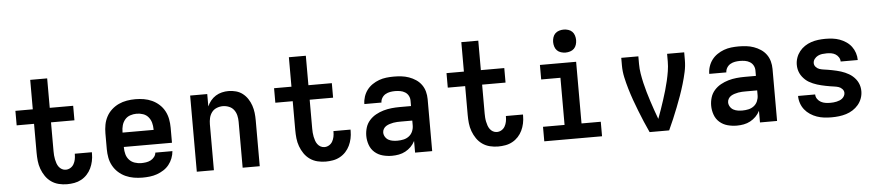

<svg xmlns="http://www.w3.org/2000/svg" viewBox="-44 -1042 6087 1331"><g transform="rotate(-5 3000.0 -376.0)"><path d="M378 8Q349 8 320.5 1Q292 -6 268.5 -22.5Q245 -39 228.5 -63Q212 -87 202 -114.5Q192 -142 189 -170.5Q186 -199 186 -228V-429H65V-530H186V-735H304V-530H467V-429H304V-228Q304 -214 305 -199.5Q306 -185 309 -171Q312 -157 316.5 -143.5Q321 -130 329.5 -118.5Q338 -107 350.5 -100Q363 -93 378 -93Q395 -93 410 -102Q425 -111 433.5 -126Q442 -141 445.5 -158Q449 -175 449 -192Q449 -194 449 -195.5Q449 -197 449 -198H568Q568 -195 568 -192.5Q568 -190 568 -187Q568 -161 562.5 -135.5Q557 -110 546 -87Q535 -64 517.5 -45Q500 -26 477 -13.5Q454 -1 428.5 3.5Q403 8 378 8Z M903 8Q873 8 843 3Q813 -2 785.5 -14.5Q758 -27 735.5 -47.5Q713 -68 698.5 -94.5Q684 -121 678.5 -150.5Q673 -180 673 -210V-320Q673 -350 678.5 -379.5Q684 -409 698 -435.5Q712 -462 734.5 -482.5Q757 -503 784 -515.5Q811 -528 840.5 -533Q870 -538 900 -538Q930 -538 959.5 -533Q989 -528 1016 -515.5Q1043 -503 1065.5 -482.5Q1088 -462 1102 -435.5Q1116 -409 1121.5 -379.5Q1127 -350 1127 -320V-215H792V-210Q792 -187 798 -164.5Q804 -142 819.5 -125Q835 -108 857.5 -100.5Q880 -93 903 -93Q919 -93 936 -95.5Q953 -98 968 -105.5Q983 -113 994 -127Q1005 -141 1006 -157H1125Q1123 -132 1113.5 -107.5Q1104 -83 1088 -63Q1072 -43 1050 -29Q1028 -15 1004 -6.5Q980 2 954 5Q928 8 903 8ZM792 -315H1008V-320Q1008 -343 1002 -365Q996 -387 981.5 -404.5Q967 -422 945 -429.5Q923 -437 900 -437Q877 -437 855 -429.5Q833 -422 818.5 -404.5Q804 -387 798 -365Q792 -343 792 -320Z M1281 0V-530H1400V-444Q1409 -465 1424 -483.5Q1439 -502 1459 -514.5Q1479 -527 1502 -532.5Q1525 -538 1548 -538Q1574 -538 1600 -531Q1626 -524 1646.5 -508Q1667 -492 1681.5 -470Q1696 -448 1704.5 -423Q1713 -398 1716 -372Q1719 -346 1719 -320V0H1600V-320Q1600 -342 1595 -363.5Q1590 -385 1577 -402.5Q1564 -420 1543 -428.5Q1522 -437 1500 -437Q1478 -437 1457 -428.5Q1436 -420 1423 -402.5Q1410 -385 1405 -363.5Q1400 -342 1400 -320V0Z M2178 8Q2149 8 2120.5 1Q2092 -6 2068.5 -22.5Q2045 -39 2028.5 -63Q2012 -87 2002 -114.5Q1992 -142 1989 -170.5Q1986 -199 1986 -228V-429H1865V-530H1986V-735H2104V-530H2267V-429H2104V-228Q2104 -214 2105 -199.5Q2106 -185 2109 -171Q2112 -157 2116.5 -143.5Q2121 -130 2129.5 -118.5Q2138 -107 2150.5 -100Q2163 -93 2178 -93Q2195 -93 2210 -102Q2225 -111 2233.5 -126Q2242 -141 2245.5 -158Q2249 -175 2249 -192Q2249 -194 2249 -195.5Q2249 -197 2249 -198H2368Q2368 -195 2368 -192.5Q2368 -190 2368 -187Q2368 -161 2362.5 -135.5Q2357 -110 2346 -87Q2335 -64 2317.5 -45Q2300 -26 2277 -13.5Q2254 -1 2228.5 3.5Q2203 8 2178 8Z M2639 8Q2606 8 2574.5 -0.5Q2543 -9 2519 -30Q2495 -51 2484 -82Q2473 -113 2473 -145Q2473 -174 2481.5 -202Q2490 -230 2509.5 -252Q2529 -274 2554.5 -288Q2580 -302 2607.5 -310Q2635 -318 2664 -321Q2693 -324 2722 -324H2800V-362Q2800 -380 2791.5 -396Q2783 -412 2767.5 -421.5Q2752 -431 2734 -434Q2716 -437 2698 -437Q2681 -437 2664 -434Q2647 -431 2632 -422.5Q2617 -414 2607.5 -398.5Q2598 -383 2598 -366H2479Q2479 -366 2479 -366Q2479 -366 2479 -366Q2479 -392 2487.5 -417.5Q2496 -443 2511.5 -463.5Q2527 -484 2549 -499Q2571 -514 2595.5 -523Q2620 -532 2646 -535Q2672 -538 2698 -538Q2725 -538 2751.5 -535Q2778 -532 2803.5 -523Q2829 -514 2851.5 -499Q2874 -484 2889.5 -462.5Q2905 -441 2912 -415Q2919 -389 2919 -362V0H2800V-81Q2789 -59 2771.5 -41.5Q2754 -24 2732.5 -12.5Q2711 -1 2687 3.5Q2663 8 2639 8ZM2686 -93Q2707 -93 2728 -97.5Q2749 -102 2766 -115Q2783 -128 2791.5 -148Q2800 -168 2800 -189V-223H2722Q2708 -223 2694.5 -222.5Q2681 -222 2668 -219.5Q2655 -217 2642 -213Q2629 -209 2617.5 -202Q2606 -195 2599 -183Q2592 -171 2592 -158Q2592 -142 2601 -127.5Q2610 -113 2624 -105.5Q2638 -98 2654 -95.5Q2670 -93 2686 -93Z M3378 8Q3349 8 3320.5 1Q3292 -6 3268.5 -22.5Q3245 -39 3228.5 -63Q3212 -87 3202 -114.5Q3192 -142 3189 -170.5Q3186 -199 3186 -228V-429H3065V-530H3186V-735H3304V-530H3467V-429H3304V-228Q3304 -214 3305 -199.5Q3306 -185 3309 -171Q3312 -157 3316.5 -143.5Q3321 -130 3329.5 -118.5Q3338 -107 3350.5 -100Q3363 -93 3378 -93Q3395 -93 3410 -102Q3425 -111 3433.5 -126Q3442 -141 3445.5 -158Q3449 -175 3449 -192Q3449 -194 3449 -195.5Q3449 -197 3449 -198H3568Q3568 -195 3568 -192.5Q3568 -190 3568 -187Q3568 -161 3562.5 -135.5Q3557 -110 3546 -87Q3535 -64 3517.5 -45Q3500 -26 3477 -13.5Q3454 -1 3428.5 3.5Q3403 8 3378 8Z M3699 0V-101H3849V-429H3715V-530H3967V-101H4101V0ZM3900 -600Q3884 -600 3868 -605Q3852 -610 3841 -621Q3830 -632 3825 -648Q3820 -664 3820 -680Q3820 -696 3825 -712Q3830 -728 3841 -739Q3852 -750 3868 -755Q3884 -760 3900 -760Q3916 -760 3932 -755Q3948 -750 3959 -739Q3970 -728 3975 -712Q3980 -696 3980 -680Q3980 -664 3975 -648Q3970 -632 3959 -621Q3948 -610 3932 -605Q3916 -600 3900 -600Z M4432 0Q4414 -38 4398 -76.5Q4382 -115 4366.5 -154Q4351 -193 4337 -232.5Q4323 -272 4311 -312.5Q4299 -353 4290 -394Q4281 -435 4281 -477V-530H4400V-477Q4400 -443 4405.5 -409.5Q4411 -376 4418.5 -343.5Q4426 -311 4435.5 -278.5Q4445 -246 4455.5 -213.5Q4466 -181 4477 -149.5Q4488 -118 4500 -86Q4512 -118 4523 -149.5Q4534 -181 4544.5 -213.5Q4555 -246 4564.5 -278.5Q4574 -311 4581.5 -343.5Q4589 -376 4594.5 -409.5Q4600 -443 4600 -477V-530H4719V-477Q4719 -435 4710 -394Q4701 -353 4689 -312.5Q4677 -272 4663 -232.5Q4649 -193 4633.5 -154Q4618 -115 4602 -76.5Q4586 -38 4568 0Z M5039 8Q5006 8 4974.5 -0.5Q4943 -9 4919 -30Q4895 -51 4884 -82Q4873 -113 4873 -145Q4873 -174 4881.5 -202Q4890 -230 4909.5 -252Q4929 -274 4954.5 -288Q4980 -302 5007.5 -310Q5035 -318 5064 -321Q5093 -324 5122 -324H5200V-362Q5200 -380 5191.5 -396Q5183 -412 5167.5 -421.5Q5152 -431 5134 -434Q5116 -437 5098 -437Q5081 -437 5064 -434Q5047 -431 5032 -422.5Q5017 -414 5007.5 -398.5Q4998 -383 4998 -366H4879Q4879 -366 4879 -366Q4879 -366 4879 -366Q4879 -392 4887.5 -417.5Q4896 -443 4911.5 -463.5Q4927 -484 4949 -499Q4971 -514 4995.5 -523Q5020 -532 5046 -535Q5072 -538 5098 -538Q5125 -538 5151.5 -535Q5178 -532 5203.5 -523Q5229 -514 5251.5 -499Q5274 -484 5289.5 -462.5Q5305 -441 5312 -415Q5319 -389 5319 -362V0H5200V-81Q5189 -59 5171.5 -41.5Q5154 -24 5132.5 -12.5Q5111 -1 5087 3.5Q5063 8 5039 8ZM5086 -93Q5107 -93 5128 -97.5Q5149 -102 5166 -115Q5183 -128 5191.5 -148Q5200 -168 5200 -189V-223H5122Q5108 -223 5094.5 -222.5Q5081 -222 5068 -219.5Q5055 -217 5042 -213Q5029 -209 5017.5 -202Q5006 -195 4999 -183Q4992 -171 4992 -158Q4992 -142 5001 -127.5Q5010 -113 5024 -105.5Q5038 -98 5054 -95.5Q5070 -93 5086 -93Z M5698 8Q5672 8 5646.5 5Q5621 2 5596.5 -6.5Q5572 -15 5550 -29.5Q5528 -44 5512 -64Q5496 -84 5487.5 -109Q5479 -134 5479 -160H5598Q5598 -143 5608 -128.5Q5618 -114 5633 -106Q5648 -98 5664.5 -95.5Q5681 -93 5698 -93Q5709 -93 5720 -94Q5731 -95 5742 -97.5Q5753 -100 5763 -104Q5773 -108 5781.5 -115Q5790 -122 5795.5 -132Q5801 -142 5801 -153Q5801 -168 5790 -180Q5779 -192 5765 -196.5Q5751 -201 5736 -203Q5721 -205 5706 -207.5Q5691 -210 5676 -213Q5661 -216 5646.5 -219.5Q5632 -223 5617.5 -227.5Q5603 -232 5589 -238Q5575 -244 5562 -251.5Q5549 -259 5538 -269Q5527 -279 5517.5 -291Q5508 -303 5501.5 -317Q5495 -331 5492 -345.5Q5489 -360 5489 -376Q5489 -401 5497.5 -425Q5506 -449 5521.5 -468.5Q5537 -488 5558 -502Q5579 -516 5603 -524Q5627 -532 5652 -535Q5677 -538 5702 -538Q5727 -538 5752 -535Q5777 -532 5800.5 -523.5Q5824 -515 5845.5 -500.5Q5867 -486 5882 -466Q5897 -446 5905 -421.5Q5913 -397 5913 -372H5794Q5794 -388 5785 -402Q5776 -416 5762.5 -424Q5749 -432 5733.5 -434.5Q5718 -437 5702 -437Q5686 -437 5670.5 -435Q5655 -433 5641 -426Q5627 -419 5617 -406Q5607 -393 5607 -377Q5607 -362 5618 -350Q5629 -338 5643 -333.5Q5657 -329 5672 -327Q5687 -325 5702 -322.5Q5717 -320 5732 -317Q5747 -314 5761.5 -310.5Q5776 -307 5790.5 -302.5Q5805 -298 5818.5 -292Q5832 -286 5845 -278.5Q5858 -271 5869.5 -261Q5881 -251 5890.5 -239Q5900 -227 5906.5 -213Q5913 -199 5916 -184.5Q5919 -170 5919 -155Q5919 -129 5910 -104.5Q5901 -80 5884.5 -60.5Q5868 -41 5846 -27Q5824 -13 5799.5 -5.5Q5775 2 5749.5 5Q5724 8 5698 8Z"/></g></svg>

Font: Iosevka Curly Extended
Style: Bold
Weight: 700
Width: 7
Monospace: yes
Designer: Belleve Invis
Foundry: Belleve Invis
Version: Version 11.1.0; ttfautohint (v1.8.3)